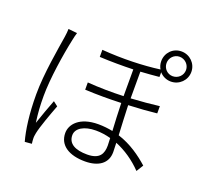

<svg xmlns="http://www.w3.org/2000/svg" viewBox="-146 -1018 1293 1223"><g transform="rotate(20 500.0 -406.5)"><path d="M157 -736C157 -721 155 -703 152 -682C139 -598 106 -416 106 -275C106 -141 121 -36 141 35L188 31C187 23 185 10 185 0C184 -12 186 -29 189 -42C198 -87 235 -188 258 -248L227 -272C210 -229 183 -154 166 -103C157 -168 154 -216 154 -281C154 -398 181 -572 204 -678C207 -696 213 -717 217 -730ZM646 -124C646 -69 627 -25 541 -25C461 -25 411 -51 411 -109C411 -156 464 -188 543 -188C577 -188 611 -183 644 -174C645 -153 646 -136 646 -124ZM883 -812C920 -812 950 -782 950 -746C950 -709 920 -680 883 -680C847 -680 818 -709 818 -746C818 -782 847 -812 883 -812ZM806 -679C824 -658 852 -644 883 -644C940 -644 986 -689 986 -746C986 -803 940 -848 883 -848C826 -848 782 -803 782 -746C782 -727 787 -709 796 -694C686 -679 545 -674 405 -685V-637C482 -633 560 -633 633 -635V-454C554 -451 470 -452 389 -458V-409C469 -405 553 -405 634 -408C635 -349 639 -279 642 -221C611 -227 579 -231 544 -231C416 -231 364 -165 364 -107C364 -22 437 21 543 21C635 21 693 -20 693 -96C693 -112 692 -134 691 -159C757 -132 819 -90 873 -34L902 -81C847 -130 777 -181 689 -209C686 -272 682 -345 680 -410C752 -413 818 -418 872 -424V-473C816 -466 750 -460 680 -456V-637C726 -640 768 -643 806 -647Z"/></g></svg>

Font: Noto Sans T Chinese Light
Style: Regular
Weight: 300
Designer: Ryoko NISHIZUKA (kana & ideographs); Paul D. Hunt (Latin, Greek & Cyrillic); Wenlong ZHANG (bopomofo); Sandoll Communica
Foundry: Adobe Systems Incorporated
Version: Version 1.000;PS 1;hotconv 1.0.78;makeotf.lib2.5.61930